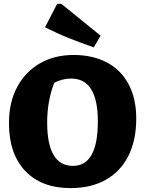

<svg xmlns="http://www.w3.org/2000/svg" viewBox="-20 -952 744 985"><path d="M342 13Q193 13 109.5 -75Q26 -163 26 -320Q26 -428 68.5 -506.5Q111 -585 185.5 -627.5Q260 -670 357 -670Q457 -670 529.5 -631Q602 -592 640.5 -518.5Q679 -445 679 -344Q679 -232 638.5 -152Q598 -72 522.5 -29.5Q447 13 342 13ZM354 -101Q482 -101 482 -329Q482 -549 345 -549Q300 -549 258 -527Q222 -433 222 -324Q222 -101 354 -101ZM461 -709Q397 -731 334.5 -756Q272 -781 211 -812L273 -932H295L496 -769Z"/></svg>

Font: Piazzolla SC ExtraBold
Style: Regular
Weight: 800
Designer: Juan Pablo del Peral
Foundry: Huerta Tipografica
Version: Version 1.330